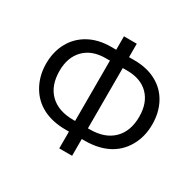

<svg xmlns="http://www.w3.org/2000/svg" viewBox="-157 -902 1113 1089"><g transform="rotate(30 399.0 -357.0)"><path d="M356.9 -724.1H440.9V-636.2H475.1Q558.6 -636.2 619.9 -603Q681.2 -569.8 713.6 -509.3Q746.1 -448.7 746.1 -371.1Q746.1 -290 709.7 -226.8Q673.3 -163.6 610.1 -131.8Q546.9 -100.1 460.9 -100.1H440.9V9.8H356.9V-100.1H335Q249 -100.1 186 -132.3Q123 -164.6 87.4 -228Q51.8 -291.5 51.8 -370.1Q51.8 -447.3 84.7 -507.8Q117.7 -568.4 179.2 -602.3Q240.7 -636.2 324.2 -636.2H356.9ZM440.9 -169.9H453.1Q551.3 -169.9 605.7 -223.4Q660.2 -276.9 660.2 -372.1Q660.2 -462.4 609.9 -513.7Q559.6 -564.9 469.2 -564.9H440.9ZM356.9 -564.9H329.1Q240.2 -564.9 189.2 -513.2Q138.2 -461.4 138.2 -372.1Q138.2 -275.9 192.4 -222.9Q246.6 -169.9 345.2 -169.9H356.9Z"/></g></svg>

Font: HunimalSansv1.5
Style: Regular
Weight: 400
Foundry: Ascender Corporation
Version: Version 1.10